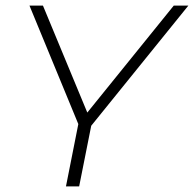

<svg xmlns="http://www.w3.org/2000/svg" viewBox="-20 -664 691 684"><path d="M305 -216 262 0H215L259 -222L85 -644H133L291 -263L599 -644H651Z"/></svg>

Font: Montserrat Ace
Style: Light Italic
Weight: 300
Italic angle: -11.3°
Designer: Julieta Ulanovsky
Foundry: Julieta Ulanovsky
Version: Version 1